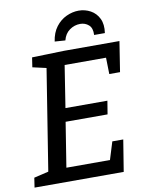

<svg xmlns="http://www.w3.org/2000/svg" viewBox="-97 -969 796 1037"><g transform="rotate(-10 301.5 -450.0)"><path d="M464 -173H524L496 0H7L15 -53L95 -72L183 -625L108 -642L116 -695L293 -700H596L570 -534H511L509 -624H282L246 -394H476L464 -321H234L195 -76H434ZM407 -900Q442 -900 472 -883.5Q502 -867 517.5 -835Q533 -803 526 -756H467Q469 -794 449.5 -811Q430 -828 403 -828Q371 -828 344.5 -809Q318 -790 309 -754L251 -758Q258 -806 282 -837.5Q306 -869 339.5 -884.5Q373 -900 407 -900Z"/></g></svg>

Font: Bitter Medium
Style: Italic
Weight: 500
Italic angle: -9°
Designer: Sol Matas, and Bitter project Authors
Foundry: Sol Matas
Version: Version 2.001